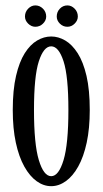

<svg xmlns="http://www.w3.org/2000/svg" viewBox="-20 -660 372 692"><path d="M164.5 11Q137 11 112 -7Q87 -25 67.5 -60Q48 -95 37 -146Q26 -197 26 -263.5Q26 -336 37.8 -386.5Q49.5 -437 69.2 -468.2Q89 -499.5 113.8 -514Q138.5 -528.5 164.5 -528.5Q190.5 -528.5 215.2 -514Q240 -499.5 260 -468.2Q280 -437 291.8 -386.5Q303.5 -336 303.5 -263.5Q303.5 -197 292.5 -146Q281.5 -95 262 -60Q242.5 -25 217.2 -7Q192 11 164.5 11ZM164.5 -25Q191.5 -25 209 -82.8Q226.5 -140.5 226.5 -263.5Q226.5 -385.5 209 -439.2Q191.5 -493 164.5 -493Q137.5 -493 120 -439.2Q102.5 -385.5 102.5 -263.5Q102.5 -140.5 120 -82.8Q137.5 -25 164.5 -25ZM223 -563.5Q207 -563.5 195.8 -574.8Q184.5 -586 184.5 -600.5Q184.5 -617 195.8 -628.8Q207 -640.5 223 -640.5Q237.5 -640.5 249 -628.8Q260.5 -617 260.5 -600.5Q260.5 -586 249 -574.8Q237.5 -563.5 223 -563.5ZM107.5 -563.5Q93 -563.5 81.5 -574.8Q70 -586 70 -600.5Q70 -617 81.5 -628.8Q93 -640.5 107.5 -640.5Q123 -640.5 134.8 -628.8Q146.5 -617 146.5 -600.5Q146.5 -586 134.8 -574.8Q123 -563.5 107.5 -563.5Z"/></svg>

Font: Imbue Thin 10pt
Style: Regular
Weight: 400
Version: Version 1.102